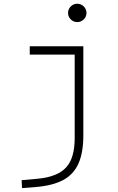

<svg xmlns="http://www.w3.org/2000/svg" viewBox="-20 -763 626 1018"><path d="M96.7 234.4 94.7 192.4 180.7 184.6Q284.2 174.8 330.1 125.2Q376 75.7 376 -30.3V-473.6H137.7V-517.6H421.9V-45.9Q421.9 46.4 396 104.2Q370.1 162.1 314.7 191.7Q259.3 221.2 170.9 228.5ZM389.6 -646Q369.6 -646 355.2 -660.2Q340.8 -674.3 340.8 -694.3Q340.8 -714.4 355.2 -728.8Q369.6 -743.2 389.6 -743.2Q409.7 -743.2 424.1 -728.8Q438.5 -714.4 438.5 -694.3Q438.5 -674.3 424.1 -660.2Q409.7 -646 389.6 -646Z"/></svg>

Font: Cascadia Mono ExtraLight
Style: Regular
Weight: 200
Monospace: yes
Designer: Aaron Bell
Foundry: Saja Typeworks
Version: Version 2404.023; ttfautohint (v1.8.4)